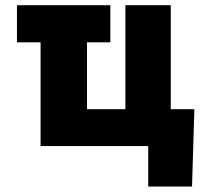

<svg xmlns="http://www.w3.org/2000/svg" viewBox="-20 -550 774 723"><path d="M395.5 -530.3H43.9V-390.6H132.8V0H538.1V152.3H703.1L711.9 -138.7H623V-530.3H452.1V-138.7H307.6V-390.6H395.5Z"/></svg>

Font: Pretendard Black
Style: Regular
Weight: 900
Designer: Base glyphs from Inter by Rasmus Andersson; Hangeul glyphs from Noto Sans CJK(Source Han Sans) by Jang Soo-young and Kan
Foundry: Kil Hyung-jin
Version: Version 1.309;Glyphs 3.2 (3225)